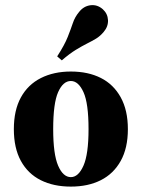

<svg xmlns="http://www.w3.org/2000/svg" viewBox="-20 -704 542 736"><path d="M251.6 11.3Q185.5 11.3 136.3 -13.3Q87.1 -37.9 60.1 -87.1Q33.1 -136.3 33.1 -208.9Q33.1 -281.5 60.1 -330.6Q87.1 -379.8 136.7 -404.8Q186.3 -429.8 251.6 -429.8Q317.7 -429.8 366.5 -405.2Q415.3 -380.6 442.7 -331Q470.2 -281.5 470.2 -208.9Q470.2 -136.3 442.7 -87.1Q415.3 -37.9 366.5 -13.3Q317.7 11.3 251.6 11.3ZM251.6 -25Q280.6 -25 300 -69Q319.4 -112.9 319.4 -208.9Q319.4 -308.1 300 -350.8Q280.6 -393.5 251.6 -393.5Q221.8 -393.5 202.8 -350.8Q183.9 -308.1 183.9 -208.9Q183.9 -112.9 202.8 -69Q221.8 -25 251.6 -25ZM216.9 -472.6 199.2 -487.9Q227.4 -531.5 239.5 -562.1Q251.6 -592.7 259.3 -615.7Q266.9 -638.7 283.1 -658.1Q300.8 -680.6 327 -683.9Q353.2 -687.1 374.2 -668.5Q392.7 -651.6 394 -627Q395.2 -602.4 377.4 -581.5Q363.7 -565.3 348.4 -556Q333.1 -546.8 313.7 -537.1Q294.4 -527.4 270.6 -512.9Q246.8 -498.4 216.9 -472.6Z"/></svg>

Font: Playfair 9pt Black
Style: Regular
Weight: 900
Designer: Claus Eggers Sørensen
Foundry: Claus Eggers Sørensen
Version: Version 2.203